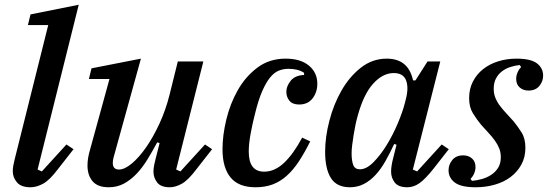

<svg xmlns="http://www.w3.org/2000/svg" viewBox="-20 -780 2317 812"><path d="M109 12Q69 12 51.5 -9Q34 -30 34 -56Q34 -67 36.5 -81Q39 -95 42 -106L184 -674H98L109 -719L313 -760L139 -63L157 -55L261 -169L291 -149L226 -66Q191 -19 163 -3.5Q135 12 109 12Z M440 12Q393 12 371.5 -13.5Q350 -39 350 -80Q350 -95 352.5 -111Q355 -127 360 -144L443 -446H356L367 -491L576 -532L460 -113Q457 -101 457 -91Q457 -63 483 -63Q507 -63 537.5 -88.5Q568 -114 598 -157Q628 -200 654.5 -257.5Q681 -315 697 -379L732 -520H840L725 -63L743 -55L847 -169L877 -149L812 -66Q776 -18 749 -3Q722 12 698 12Q660 12 644.5 -8.5Q629 -29 629 -54Q629 -67 632 -82Q635 -97 638 -108L655 -175L645 -178Q625 -141 604 -106.5Q583 -72 558.5 -46Q534 -20 505 -4Q476 12 440 12Z M1061 12Q989 12 955 -29.5Q921 -71 921 -149Q921 -207 937 -274Q953 -341 985.5 -398.5Q1018 -456 1068.5 -494Q1119 -532 1188 -532Q1251 -532 1286.5 -502.5Q1322 -473 1322 -426Q1322 -390 1302 -364Q1282 -338 1245 -338Q1217 -338 1204 -354Q1191 -370 1191 -392Q1191 -415 1209 -438Q1227 -461 1266 -463V-472Q1241 -489 1200 -489Q1178 -489 1158.5 -481Q1139 -473 1122 -452Q1105 -431 1089 -394.5Q1073 -358 1059 -301Q1048 -259 1040 -215Q1032 -171 1032 -139Q1032 -54 1097 -54Q1142 -54 1181.5 -91.5Q1221 -129 1258 -198L1292 -182Q1268 -134 1244 -97.5Q1220 -61 1192.5 -36.5Q1165 -12 1133 0Q1101 12 1061 12Z M1460 12Q1404 12 1379.5 -27Q1355 -66 1355 -138Q1355 -200 1373 -269.5Q1391 -339 1424.5 -397.5Q1458 -456 1506.5 -494Q1555 -532 1616 -532Q1660 -532 1688 -510Q1716 -488 1727 -440H1737L1788 -520H1842L1726 -63L1744 -55L1848 -169L1878 -149L1813 -66Q1778 -22 1753.5 -5Q1729 12 1703 12Q1665 12 1649.5 -8Q1634 -28 1634 -54Q1634 -67 1636.5 -82Q1639 -97 1642 -108L1657 -168L1647 -171Q1629 -132 1610 -98.5Q1591 -65 1568.5 -40.5Q1546 -16 1519 -2Q1492 12 1460 12ZM1502 -64Q1530 -64 1560 -94.5Q1590 -125 1616.5 -168.5Q1643 -212 1663 -260Q1683 -308 1692 -343L1697 -363Q1709 -411 1697 -441Q1685 -471 1645 -471Q1599 -471 1558.5 -426.5Q1518 -382 1493 -291Q1488 -274 1483.5 -252.5Q1479 -231 1475.5 -209Q1472 -187 1469.5 -167Q1467 -147 1467 -132Q1467 -100 1474 -82Q1481 -64 1502 -64Z M1992 12Q1930 12 1903.5 -8Q1877 -28 1877 -60Q1877 -84 1893 -103.5Q1909 -123 1939 -123Q1961 -123 1976 -110Q1991 -97 1991 -73Q1991 -60 1985 -46Q1979 -32 1970 -24L1976 -15Q1997 -17 2018.5 -23Q2040 -29 2058 -41Q2076 -53 2087 -71Q2098 -89 2098 -115Q2098 -136 2091 -153Q2084 -170 2072.5 -186Q2061 -202 2046 -218Q2031 -234 2015 -252Q1996 -275 1980 -301Q1964 -327 1964 -365Q1964 -404 1980 -435Q1996 -466 2023 -487.5Q2050 -509 2086.5 -520.5Q2123 -532 2164 -532Q2225 -532 2251 -512Q2277 -492 2277 -460Q2277 -436 2261 -416.5Q2245 -397 2215 -397Q2193 -397 2178 -410Q2163 -423 2163 -447Q2163 -460 2169 -474Q2175 -488 2184 -496L2178 -505Q2158 -503 2138 -496.5Q2118 -490 2102.5 -478Q2087 -466 2077.5 -448Q2068 -430 2068 -405Q2068 -384 2075 -366.5Q2082 -349 2094 -333Q2106 -317 2121 -301Q2136 -285 2152 -267Q2170 -245 2186 -219.5Q2202 -194 2202 -155Q2202 -115 2185 -84Q2168 -53 2139.5 -31.5Q2111 -10 2072.5 1Q2034 12 1992 12Z"/></svg>

Font: IBM Plex Serif Medm
Style: Italic
Weight: 500
Italic angle: -14°
Designer: Mike Abbink, Paul van der Laan, Pieter van Rosmalen
Foundry: Bold Monday
Version: Version 3.001